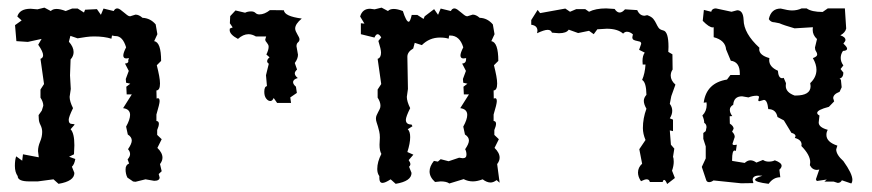

<svg xmlns="http://www.w3.org/2000/svg" viewBox="-20 -470 2262 498"><path d="M55.7 0.5Q25.9 0.5 25.9 -13.2Q18.6 -23.4 18.6 -39.6Q18.6 -55.2 22 -64.5L37.6 -53.2L39.6 -69.8L80.6 -62L78.6 -78.1Q78.6 -89.8 84 -102.5Q89.4 -115.2 89.4 -127.9Q89.4 -137.2 85 -145.8Q80.6 -154.3 80.6 -162.6L80.1 -171.4L88.4 -183.1L92.3 -195.8Q92.3 -205.6 85 -216.8V-237.8L94.2 -252L85 -317.4Q91.8 -319.8 91.8 -326.7Q91.8 -335.9 79.1 -354L87.9 -369.1L52.2 -361.3L22.5 -363.3L19 -404.8L36.1 -417L24.9 -427.2Q30.8 -447.3 59.6 -447.3L77.1 -445.8L95.2 -450.2L111.8 -441.4Q116.7 -446.8 127 -446.8Q136.2 -446.8 150.4 -441.4L167 -447.8H181.6L197.8 -437.5L200.7 -444.8L231.4 -446.3L241.7 -431.6L248.5 -447.8L274.9 -441.4Q278.3 -448.2 284.2 -448.2Q287.6 -448.2 292 -445.1Q296.4 -441.9 301 -438Q305.7 -434.1 309.8 -430.9Q314 -427.7 317.4 -427.7L331.5 -432.1Q340.3 -432.1 349.6 -423.8Q370.1 -422.9 383.8 -406.7L388.2 -381.3L379.9 -363.3Q397.9 -360.4 397.9 -312L386.7 -300.8Q390.6 -285.2 392.8 -273.4Q395 -261.7 395 -253.4Q395 -235.8 385.7 -235.4L386.2 -214.4L389.6 -215.3Q394 -215.3 394 -207.5Q394 -200.7 385.7 -172.9V-156.2Q392.1 -155.8 392.1 -148.9Q392.1 -143.1 387.7 -132.8V-120.1L399.4 -108.9L388.2 -86.4Q401.4 -73.7 401.4 -61Q401.4 -52.7 395 -44.4L399.4 -25.9L391.6 -18.6L394 -9.8Q394 -1 379.9 -1L357.4 -4.9L331.5 1.5Q324.7 1.5 322.8 -1L310.5 -9.3Q305.7 -18.6 305.7 -30.8Q305.7 -42.5 314.9 -45.9L311 -56.6Q317.4 -64 317.4 -70.3Q317.4 -77.1 312 -83Q321.8 -97.2 321.8 -105.5Q321.8 -114.7 311.5 -121.1L307.1 -141.6Q317.4 -160.2 317.4 -171.9Q317.4 -187 299.3 -189.5L321.8 -225.1H308.6L307.6 -245.1L317.9 -252.9L307.1 -255.4L306.2 -265.1L314 -286.1L304.2 -305.2Q313 -305.7 313 -311.5Q313 -312.5 312.5 -313.5L314.5 -319.3L307.6 -318.4Q299.8 -318.4 299.8 -326.2Q299.8 -333 307.1 -347.2Q298.3 -376.5 279.8 -376.5H277.8L270.5 -377.9L269 -369.6Q250.5 -375.5 224.1 -375.5Q213.9 -375.5 203.1 -374Q192.4 -372.6 181.2 -370.6L162.6 -377L158.7 -361.8Q170.9 -348.1 170.9 -335Q170.9 -324.2 163.1 -315.9L161.6 -274.4L163.6 -239.3L160.6 -218.8Q160.6 -207 169.4 -189.5Q158.2 -166.5 158.2 -159.2Q158.2 -148.4 167.5 -148.4H169.9L173.8 -147L163.1 -134.8Q172.9 -124.5 172.9 -93.3L171.9 -69.8L159.2 -63.5L175.3 -57.6Q172.9 -43.5 166.5 -37.6L172.9 -21.5Q172.9 0 131.8 6.8L118.7 -4.9L78.1 0.5Z M716.3 -443.4Q717.8 -427.7 762.7 -421.9Q745.6 -407.7 745.6 -396Q745.6 -392.6 747.3 -388.7Q749 -384.8 751.2 -381.1Q753.4 -377.4 755.1 -374Q756.8 -370.6 756.8 -368.2Q756.8 -363.3 752.9 -360.1Q749 -356.9 749 -350.1L752.9 -328.1Q752.9 -317.9 744.6 -306.6L750.5 -289.6Q744.6 -284.2 744.6 -279.8Q744.6 -273.9 752.4 -267.6Q740.2 -264.2 740.2 -256.8Q740.2 -251.5 747.6 -245.1L750 -229L732.9 -217.3L734.9 -203.1H698.7L689.9 -215.8Q686.5 -208 681.2 -208Q675.3 -208 670.4 -214.4Q665.5 -220.7 665.5 -231.9Q665.5 -245.6 672.4 -246.6L669.9 -274.9L677.2 -304.7Q672.9 -307.6 672.9 -311Q672.9 -316.4 679.2 -321.3L670.9 -328.6Q676.8 -340.8 676.8 -348.6Q676.8 -352.1 675.3 -354.5Q673.8 -356.9 672.4 -358.9Q670.9 -360.8 669.4 -362.8Q668 -364.7 668 -367.7L670.4 -375.5H643.6Q633.8 -381.3 624.5 -381.3Q610.8 -381.3 597.2 -369.1Q575.7 -380.4 575.7 -392.1L576.2 -396L583.5 -398.9L576.2 -409.7L577.1 -428.2L590.8 -442.9L615.7 -437Q622.1 -440.4 631.3 -440.4Q638.7 -440.4 642.6 -436.5Q646.5 -432.6 652.8 -432.6Q666 -432.6 680.2 -443.8Z M958.5 -31.7Q958.5 -50.3 969.2 -70.8Q964.4 -79.1 964.4 -94.7L965.3 -113.3Q965.3 -122.1 963.6 -129.2Q961.9 -136.2 960.2 -142.1Q958.5 -147.9 956.8 -152.8Q955.1 -157.7 955.1 -162.6Q955.1 -167 956.8 -170.9Q958.5 -174.8 960.7 -179Q962.9 -183.1 964.8 -187Q966.8 -190.9 966.8 -195.8Q966.8 -205.6 959.5 -216.8V-237.8L968.8 -252L959.5 -317.4Q968.3 -320.3 968.3 -333.5Q968.3 -341.8 961.4 -363.8L968.8 -373Q963.9 -381.3 959.5 -381.3Q955.1 -381.3 951.2 -372.6L916 -381.3V-409.7L925.3 -408.7L914.1 -427.2Q919.9 -447.3 939.9 -447.3L951.7 -445.8L969.7 -450.2L986.3 -441.4Q991.2 -446.8 1001.5 -446.8Q1010.7 -446.8 1024.9 -441.4Q1033.7 -413.6 1040 -413.6Q1043.9 -413.6 1047.9 -431.2H1062.5L1078.6 -420.9L1081.5 -427.7L1106 -446.3L1116.2 -431.6L1123 -447.8L1149.4 -441.4Q1152.8 -448.2 1158.7 -448.2Q1162.1 -448.2 1166.5 -445.1Q1170.9 -441.9 1175.5 -438Q1180.2 -434.1 1184.3 -430.9Q1188.5 -427.7 1191.9 -427.7L1206.1 -432.1Q1214.8 -432.1 1224.1 -423.8Q1244.1 -423.3 1258.3 -406.7L1262.7 -381.3L1254.4 -363.3Q1272.5 -360.4 1272.5 -312L1261.2 -300.8Q1265.1 -285.2 1267.3 -273.4Q1269.5 -261.7 1269.5 -253.4Q1269.5 -235.8 1260.3 -235.4L1260.7 -214.4L1264.2 -215.3Q1268.6 -215.3 1268.6 -207.5Q1268.6 -200.2 1260.3 -172.9V-156.2Q1266.6 -155.8 1266.6 -148.9Q1266.6 -143.1 1262.2 -132.8V-120.1L1273.9 -108.9L1262.7 -86.4Q1275.9 -73.7 1275.9 -61Q1275.9 -52.7 1269.5 -44.4L1275.9 3.9L1268.1 -2.9Q1259.8 3.4 1252.4 3.4Q1242.7 3.4 1231.9 -4.9Q1217.8 0.5 1206.5 0.5Q1193.8 0.5 1182.6 -5.4L1145.5 5.9Q1138.2 0.5 1123 0.5L1108.4 2Q1094.2 -10.7 1094.2 -25.4Q1094.2 -38.6 1105.5 -52.7L1115.7 -50.8L1123 -57.1L1143.6 -51.8L1170.9 -61L1180.2 -59.6Q1189.9 -59.6 1189.9 -68.8Q1189.9 -77.1 1186.5 -83Q1196.3 -97.2 1196.3 -105.5Q1196.3 -114.7 1186 -121.1L1181.6 -141.6Q1191.9 -160.2 1191.9 -171.9Q1191.9 -187 1173.8 -189.5L1196.3 -225.1H1183.1L1182.1 -245.1L1192.4 -252.9L1181.6 -255.4L1180.7 -265.1L1188.5 -286.1L1178.7 -305.2Q1189 -305.7 1189 -316.9V-319.3L1182.1 -318.4Q1174.3 -318.4 1174.3 -326.2Q1174.3 -333 1181.6 -347.2Q1172.4 -377.9 1147.5 -377.9H1145L1143.6 -369.6Q1134.8 -372.6 1121.1 -372.6Q1093.8 -372.6 1074.2 -353L1055.7 -358.9L1051.8 -344.2Q1036.6 -335.4 1036.6 -322.8L1038.1 -239.3L1035.2 -218.8Q1035.2 -207 1043.9 -189.5Q1032.7 -167 1032.7 -159.2Q1032.7 -147 1047.4 -147L1049.8 -142.6L1037.6 -134.8Q1043.9 -128.9 1043.9 -114.3Q1043.9 -98.6 1036.6 -75.7L1052.2 -68.8L1040 -54.7Q1044.4 -48.3 1044.4 -44.4Q1044.4 -40.5 1041 -37.6L1047.4 -21.5Q1047.4 0 1006.3 6.8L993.2 -4.9Q979 4.4 972.2 4.4Q963.9 4.4 963.9 -8.3V-13.2Q958.5 -20.5 958.5 -31.7Z M1632.8 -443.8Q1639.2 -429.2 1651.9 -429.2L1658.7 -430.7Q1669.9 -426.8 1674.6 -420.9Q1679.2 -415 1681.9 -409.2Q1684.6 -403.3 1688 -398.2Q1691.4 -393.1 1700.2 -391.1Q1713.9 -388.2 1713.9 -348.6L1713.4 -335.4L1724.1 -329.1L1724.6 -289.6Q1719.7 -282.7 1719.7 -273.9Q1719.7 -261.2 1731.9 -250.5L1721.2 -220.7L1717.3 -200.7Q1723.6 -192.4 1723.6 -182.6Q1723.6 -172.9 1717.3 -163.1L1725.6 -159.7V-129.9L1717.3 -131.8L1720.2 -94.7L1729 -84.5L1725.6 -63Q1727.5 -59.6 1727.5 -50.3Q1727.5 -40 1723.1 -27.3L1730.5 -8.3L1710.4 7.3Q1706.1 -3.4 1702.6 -3.4Q1700.2 -3.4 1698.7 2H1665.5Q1664.1 -4.9 1657.2 -4.9Q1652.3 -4.9 1642.6 0Q1634.8 -11.2 1634.8 -22.5Q1634.8 -35.6 1645.5 -45.4L1638.2 -83L1654.3 -106.9Q1647.5 -123 1647.5 -137.7Q1647.5 -163.1 1656.7 -188Q1649.9 -199.7 1649.9 -208.5Q1649.9 -216.3 1656.7 -224.1Q1656.2 -256.8 1645.5 -262.7Q1652.8 -279.3 1654.3 -302.7H1647L1646.5 -311.5Q1646.5 -325.7 1652.3 -333.5L1637.7 -340.8L1643.1 -356.4Q1643.1 -360.8 1639.4 -362.1Q1635.7 -363.3 1631.6 -364Q1627.4 -364.7 1623.8 -366.5Q1620.1 -368.2 1620.1 -373.5L1621.6 -380.9Q1613.8 -387.7 1606 -387.7Q1600.6 -387.7 1596.2 -382.8Q1582 -395.5 1553.7 -395.5L1529.3 -394L1520 -381.3L1507.8 -390.1L1479.5 -384.3L1455.1 -393.1Q1449.2 -383.8 1429.7 -383.8L1411.6 -385.3Q1409.2 -392.6 1400.4 -392.6Q1391.6 -392.6 1373 -383.8L1374 -390.1Q1374 -403.8 1357.9 -405.8V-418L1374.5 -444.3L1380.9 -436L1446.3 -447.8L1458.5 -439.5L1474.6 -446.3H1498L1507.8 -439.5Q1524.9 -448.2 1552.2 -448.2L1574.2 -446.8Q1580.1 -437.5 1587.4 -437.5Q1593.8 -437.5 1601.1 -445.8Z M1800.3 -37.1 1810.5 -59.1V-90.3L1804.2 -109.9V-125L1810.5 -129.9L1812.5 -140.1Q1812.5 -147.9 1806.6 -151.4Q1806.6 -159.7 1801.8 -170.4Q1813 -181.6 1813 -198.2L1812.5 -204.6L1805.2 -203.6Q1812 -254.9 1865.7 -263.7L1874.5 -275.4H1898.9V-279.3Q1898.9 -309.6 1875.5 -312.5L1863.3 -341.8Q1861.3 -365.7 1831.1 -373.5V-399.4L1828.6 -398.9Q1819.3 -398.9 1802.7 -416L1805.7 -444.3L1824.7 -439.5Q1826.7 -448.2 1836.9 -448.2L1877.4 -439.5L1892.1 -443.4Q1907.7 -443.4 1908.7 -418.5Q1909.2 -383.3 1949.7 -346.2L1949.2 -342.3Q1949.2 -326.7 1975.6 -319.3L1975.1 -314Q1975.1 -296.4 1997.6 -286.6Q1999 -267.1 2008.8 -267.1L2012.7 -268.1L2018.6 -254.4L2018.1 -247.1Q2018.1 -230.5 2041 -222.2H2043.5Q2082.5 -222.2 2082.5 -246.6L2081.5 -254.4Q2097.7 -269.5 2097.7 -289.1Q2097.7 -303.2 2088.4 -319.3Q2099.6 -323.2 2099.6 -328.6Q2099.6 -332.5 2096.7 -336.7Q2093.8 -340.8 2093.8 -346.7L2099.1 -368.7Q2087.9 -378.9 2087.9 -392.6L2088.4 -399.4L2041 -396.5Q2012.2 -404.8 2001.5 -409.7L1989.3 -412.1Q1979 -412.1 1974.1 -420.4Q1980 -447.8 2004.9 -447.8Q2024.4 -442.9 2034.2 -442.9Q2047.9 -442.9 2059.1 -448.2H2072.3Q2085 -439 2113.8 -439L2127 -448.2H2171.4L2174.8 -396Q2172.4 -385.3 2159.7 -378.4Q2172.9 -374 2172.9 -366.2Q2172.9 -363.3 2167.5 -356.9Q2177.2 -348.1 2177.2 -343.8Q2177.2 -338.4 2166.5 -337.9Q2160.6 -329.6 2160.6 -319.8Q2160.6 -309.6 2167.5 -300.3L2160.2 -291L2167.5 -281.7Q2167.5 -269 2157.7 -266.1L2161.1 -263.2L2163.1 -243.7L2157.7 -231.9Q2141.1 -225.6 2141.1 -215.3L2143.6 -207L2129.9 -192.9Q2099.6 -185.1 2099.6 -177.2Q2099.6 -173.3 2105.5 -170.4L2103.5 -152.3Q2103.5 -139.6 2127 -133.3Q2123.5 -127.4 2123.5 -120.1Q2123.5 -101.6 2151.9 -92.3L2148.9 -82.5Q2148.9 -68.8 2167.5 -52.2Q2190.9 -19.5 2190.9 -3.4Q2190.9 2 2188 5.9L2163.6 -2.4Q2160.2 4.4 2152.8 4.4L2142.1 1H2118.2L2124.5 -4.4L2098.6 -0.5L2096.2 -4.9L2105 -30.3L2099.1 -29.3Q2086.9 -29.3 2080.6 -41.5L2081.5 -49.3Q2081.5 -67.9 2058.6 -91.3L2059.1 -95.2Q2059.1 -107.4 2041.5 -112.3L2043.5 -116.7Q2043.5 -122.6 2032.7 -125.5L2013.2 -157.7L1996.6 -166.5Q1992.7 -187 1972.7 -187Q1970.2 -210.9 1961.4 -210.9L1949.7 -207.5Q1946.8 -207.5 1946.8 -210.4L1948.7 -218.3Q1948.7 -221.7 1942.4 -221.7Q1932.1 -221.7 1921.4 -217.3L1904.8 -220.2Q1883.3 -220.2 1881.8 -198.2Q1873 -193.4 1873 -185.1Q1873 -177.2 1879.4 -168.9L1872.6 -168.5L1873 -149.4Q1882.8 -143.1 1882.8 -136.2L1878.9 -128.4Q1885.7 -122.1 1885.7 -114.7L1879.9 -97.2Q1879.9 -93.8 1884.8 -93.8L1891.1 -94.7L1888.7 -78.6L1885.3 -79.6Q1878.9 -79.6 1878.9 -55.7V-52.7L1911.6 -47.4Q1918.9 -54.2 1926.3 -54.2Q1934.1 -54.2 1941.9 -48.3L1959 -55.2Q1965.3 -50.8 1973.6 -50.8Q1983.4 -50.8 1989.7 -54.2Q2007.3 -47.9 2007.3 -40Q2007.3 -35.2 2001.5 -29.8L2003.9 -10.3Q1985.8 -10.3 1973.6 6.8Q1938.5 2.4 1938.5 -3.9Q1938.5 -8.3 1957.5 -14.2L1949.2 -14.6Q1932.1 -14.6 1932.1 -3.4L1934.1 4.9L1902.3 5.4L1830.6 -2Q1824.7 2.4 1819.3 2.4Q1814 2.4 1812 -2Z"/></svg>

Font: Truetypewriter PolyglOTT
Style: Regular
Weight: 400
Designer: Sergey Beatoff a.k.a. Sam_T
Version: Version 3.76